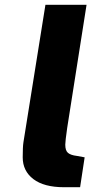

<svg xmlns="http://www.w3.org/2000/svg" viewBox="-20 -783 382 803"><path d="M75 -125Q75 -169 78 -188L170 -763H342L261 -248Q253 -192 253 -178Q253 -153 264.5 -143.5Q276 -134 301 -131L334 -125L315 0H248Q164 0 119.5 -34Q75 -68 75 -125Z"/></svg>

Font: Exo ExtraBold
Style: Italic
Weight: 800
Italic angle: -9°
Designer: Natanael Gama
Foundry: Natanael Gama
Version: Version 1.500; ttfautohint (v1.6)